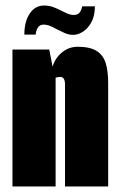

<svg xmlns="http://www.w3.org/2000/svg" viewBox="-20 -674 431 694"><path d="M25 0V-495H158L170 -433Q179 -464 204 -484.5Q229 -505 261 -505Q305 -505 329 -490Q353 -475 362 -446Q371 -417 371 -374V0H215V-368Q215 -375 214 -380Q213 -385 211 -388.5Q209 -392 206 -394Q203 -396 198 -396Q196 -396 192.5 -395.5Q189 -395 186 -394.5Q183 -394 181 -393V0ZM245 -548Q228 -548 213 -555Q198 -562 184 -569Q172 -576 160.5 -580.5Q149 -585 137 -585Q124 -585 117 -574.5Q110 -564 109 -549H68Q68 -596 87.5 -625Q107 -654 139 -654Q157 -654 172 -648.5Q187 -643 200 -636Q212 -630 223.5 -625Q235 -620 246 -620Q262 -620 268.5 -629.5Q275 -639 277 -651H323Q323 -617 310.5 -594Q298 -571 280 -559.5Q262 -548 245 -548Z"/></svg>

Font: Alumni Sans Thin Black
Style: Regular
Weight: 900
Version: Version 1.018